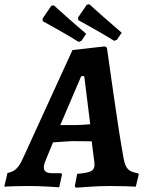

<svg xmlns="http://www.w3.org/2000/svg" viewBox="-59 -870 682 898"><path d="M586 -60 590 -54 576 3Q563 2 528.5 1Q494 0 458 0Q407 0 358 3.5Q309 7 295 8L291 0L302 -57Q351 -61 367 -69.5Q383 -78 383 -100Q383 -107 382 -114.5Q381 -122 380 -129L370 -209L283 -210Q267 -210 189 -204L156 -124Q146 -100 146 -87Q146 -73 155.5 -66.5Q165 -60 185 -60H228L231 -54L218 6Q205 5 161 2.5Q117 0 78 0Q38 0 5 1Q-28 2 -39 3L-24 -61Q0 -65 16.5 -80Q33 -95 48 -129L280 -636L431 -653L441 -647Q449 -591 474 -415.5Q499 -240 519 -130Q525 -94 539.5 -79Q554 -64 586 -60ZM291 -285Q321 -285 363 -289L335 -514H321L223 -285ZM307 -776 306 -788 347 -848 359 -850Q372 -838 413.5 -801Q455 -764 510 -717L488 -684L475 -679Q422 -712 371.5 -740Q321 -768 307 -776ZM141 -771 140 -783 181 -843 193 -845Q206 -833 252 -792Q298 -751 344 -712L322 -679L309 -674Q256 -707 205.5 -735Q155 -763 141 -771Z"/></svg>

Font: Alegreya
Style: Bold Italic
Weight: 700
Italic angle: -7°
Designer: Juan Pablo del Peral
Foundry: Huerta Tipografica
Version: Version 2.007; ttfautohint (v1.6)